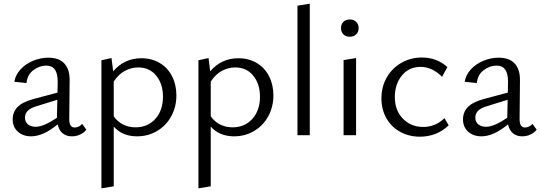

<svg xmlns="http://www.w3.org/2000/svg" viewBox="-20 -736 2945 1045"><path d="M294 -59Q215 6 150 6Q105 6 77 -19.5Q49 -45 49 -86Q49 -125 74.5 -152.5Q100 -180 162 -197L293 -232L294 -290Q295 -379 232 -379Q195 -379 162 -354.5Q129 -330 124 -284L58 -291Q64 -328 91.5 -358Q119 -388 159.5 -405Q200 -422 243 -422Q302 -422 331 -389.5Q360 -357 359 -298L357 -88Q357 -42 386 -42Q397 -42 408 -47Q419 -52 427 -62L450 -30Q436 -13 415.5 -3.5Q395 6 371 6Q341 6 321 -10.5Q301 -27 294 -59ZM174 -46Q197 -46 225.5 -58.5Q254 -71 290 -95V-101L292 -193L179 -158Q143 -147 129.5 -131.5Q116 -116 116 -96Q116 -72 132.5 -59Q149 -46 174 -46Z M599 -47V278L532 289V-408L587 -420L596 -348Q657 -419 749 -419Q806 -419 849.5 -393Q893 -367 916.5 -321Q940 -275 940 -217Q940 -154 912 -103Q884 -52 835 -23Q786 6 726 6Q646 6 599 -47ZM718 -43Q784 -43 825.5 -89Q867 -135 867 -210Q867 -279 830.5 -324Q794 -369 732 -369Q695 -369 660 -350.5Q625 -332 599 -292V-103Q620 -73 650.5 -58Q681 -43 718 -43Z M1127 -47V278L1060 289V-408L1115 -420L1124 -348Q1185 -419 1277 -419Q1334 -419 1377.5 -393Q1421 -367 1444.5 -321Q1468 -275 1468 -217Q1468 -154 1440 -103Q1412 -52 1363 -23Q1314 6 1254 6Q1174 6 1127 -47ZM1246 -43Q1312 -43 1353.5 -89Q1395 -135 1395 -210Q1395 -279 1358.5 -324Q1322 -369 1260 -369Q1223 -369 1188 -350.5Q1153 -332 1127 -292V-103Q1148 -73 1178.5 -58Q1209 -43 1246 -43Z M1599 -705 1666 -716V0H1599Z M1850 -409 1918 -420V0H1850ZM1836 -583Q1836 -604 1849 -617Q1862 -630 1884 -630Q1905 -630 1918.5 -617Q1932 -604 1932 -583Q1932 -562 1918.5 -549Q1905 -536 1884 -536Q1862 -536 1849 -549Q1836 -562 1836 -583Z M2056 -201Q2056 -264 2085 -314.5Q2114 -365 2164.5 -394Q2215 -423 2277 -423Q2357 -423 2415 -371L2386 -318Q2332 -372 2269 -372Q2206 -372 2167.5 -325Q2129 -278 2129 -208Q2129 -135 2173 -90Q2217 -45 2284 -45Q2316 -45 2345.5 -57Q2375 -69 2399 -93L2422 -54Q2389 -22 2349 -7Q2309 8 2266 8Q2206 8 2158 -18.5Q2110 -45 2083 -92.5Q2056 -140 2056 -201Z M2745 -59Q2666 6 2601 6Q2556 6 2528 -19.5Q2500 -45 2500 -86Q2500 -125 2525.5 -152.5Q2551 -180 2613 -197L2744 -232L2745 -290Q2746 -379 2683 -379Q2646 -379 2613 -354.5Q2580 -330 2575 -284L2509 -291Q2515 -328 2542.5 -358Q2570 -388 2610.5 -405Q2651 -422 2694 -422Q2753 -422 2782 -389.5Q2811 -357 2810 -298L2808 -88Q2808 -42 2837 -42Q2848 -42 2859 -47Q2870 -52 2878 -62L2901 -30Q2887 -13 2866.5 -3.5Q2846 6 2822 6Q2792 6 2772 -10.5Q2752 -27 2745 -59ZM2625 -46Q2648 -46 2676.5 -58.5Q2705 -71 2741 -95V-101L2743 -193L2630 -158Q2594 -147 2580.5 -131.5Q2567 -116 2567 -96Q2567 -72 2583.5 -59Q2600 -46 2625 -46Z"/></svg>

Font: LXGW Bright TC
Style: Regular
Weight: 400
Designer: Christian Thalmann (Catharsis Fonts)
Foundry: LXGW / Christian Thalmann (Catharsis Fonts) / Fontworks Inc.
Version: Version 5.501